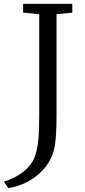

<svg xmlns="http://www.w3.org/2000/svg" viewBox="-62 -778 435 988"><path d="M310 -713 229 -705V-257V-191Q229 -75 219 -21Q207 38 170.5 83Q134 128 84 155Q34 182 -19 190L-42 157Q16 139 57.5 106.5Q99 74 117 29Q131 -11 135.5 -61.5Q140 -112 140 -196V-705L57 -713V-758H310Z"/></svg>

Font: Martel
Style: Regular
Weight: 400
Designer: Dan Reynolds
Foundry: Dan Reynolds
Version: Version 1.001; ttfautohint (v1.1) -l 5 -r 5 -G 72 -x 0 -D la